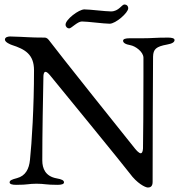

<svg xmlns="http://www.w3.org/2000/svg" viewBox="-20 -821 810 858"><path d="M470 -715C497 -715 553 -764 553 -784C553 -794 546 -801 536 -801C524 -801 511 -770 476 -770C451 -770 382 -779 357 -779C332 -779 273 -734 273 -711C273 -701 281 -694 289 -694C299 -694 326 -725 346 -725C371 -725 445 -715 470 -715ZM616 -650H559C542 -650 530 -647 530 -639C530 -630 540 -623 563 -619C585 -615 620 -590 621 -564V-477C621 -365 620 -189 619 -157C618 -142 614 -136 609 -136C601 -136 589 -150 584 -156C564 -180 222 -609 203 -636C196 -645 191 -653 179 -653C107 -653 103 -656 25 -658C18 -658 2 -656 2 -644C2 -632 27 -622 33 -620C92 -601 132 -578 132 -507C132 -342 122 -182 114 -107C110 -66 94 -35 56 -25C33 -19 23 -15 23 -6C23 2 35 5 52 5C106 5 107 0 143 0C180 0 183 5 237 5C254 5 266 2 266 -6C266 -15 256 -20 233 -24C183 -33 169 -68 169 -104C169 -227 172 -380 174 -479C174 -487 176 -500 183 -500C188 -500 194 -496 204 -484C227 -456 542 -71 560 -46C592 -2 629 17 641 17C651 17 662 13 662 -8C662 -63 663 -544 664 -568C665 -601 677 -613 727 -622C750 -626 760 -633 760 -642C760 -650 748 -653 731 -653C670 -653 664 -650 616 -650Z"/></svg>

Font: EB Garamond 12
Style: Regular
Weight: 400
Version: Version 0.016+